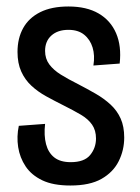

<svg xmlns="http://www.w3.org/2000/svg" viewBox="-20 -560 433 592"><path d="M197 12Q144 12 110.5 -4Q77 -20 59 -47Q41 -74 36 -106.5Q31 -139 38 -172L119 -178Q115 -142 122 -115.5Q129 -89 147.5 -74.5Q166 -60 198 -60Q240 -60 258 -82Q276 -104 276 -133Q276 -158 264 -175.5Q252 -193 229 -206.5Q206 -220 174 -236Q148 -249 122.5 -263Q97 -277 77 -295.5Q57 -314 45.5 -339.5Q34 -365 34 -400Q34 -442 51.5 -473.5Q69 -505 104 -522.5Q139 -540 191 -540Q247 -540 284 -518.5Q321 -497 338 -457.5Q355 -418 349 -364L268 -358Q273 -389 265.5 -413.5Q258 -438 239.5 -453Q221 -468 191 -468Q158 -468 138.5 -450.5Q119 -433 119 -403Q119 -379 132 -361.5Q145 -344 167.5 -330Q190 -316 220 -301Q249 -286 275 -271Q301 -256 321 -237.5Q341 -219 352 -194.5Q363 -170 363 -136Q363 -97 346 -63Q329 -29 293 -8.5Q257 12 197 12Z"/></svg>

Font: Bricolage Grotesque Condensed
Style: Regular
Weight: 400
Width: 3
Designer: Mathieu Triay
Foundry: Atelier Triay
Version: Version 1.000;gftools[0.9.30]